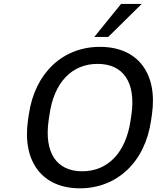

<svg xmlns="http://www.w3.org/2000/svg" viewBox="-20 -973 818 1002"><path d="M396.5 9.8C589.4 9.8 737.3 -125.5 768.6 -345.7L772.9 -375C804.2 -593.8 695.8 -728.5 502 -728.5C308.6 -728.5 161.6 -593.3 130.4 -375L126 -345.7C94.7 -126.5 203.6 9.8 396.5 9.8ZM409.2 -79.1C275.9 -79.1 209.5 -175.3 233.9 -345.7L238.3 -375C262.2 -544.4 356 -639.6 489.3 -639.6C623 -639.6 689.9 -543.9 666 -375L661.6 -345.7C637.2 -175.8 542.5 -79.1 409.2 -79.1ZM544.9 -780.3 719.7 -952.6H611.8L472.2 -780.3Z"/></svg>

Font: Winston
Style: Italic
Weight: 400
Italic angle: -8.13011°
Designer: Vernon Adams, Kim Jin-seong, David Berlow, Cristiano Sobral
Foundry: The Winston Project Authors
Version: Version 3.004